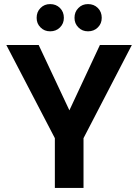

<svg xmlns="http://www.w3.org/2000/svg" viewBox="-20 -918 676 938"><path d="M468 -698C468 -698 319 -379 319 -379C319 -379 169 -698 169 -698C169 -698 11 -698 11 -698C11 -698 248 -243 248 -243C248 -243 248 0 248 0C248 0 388 0 388 0C388 0 388 -243 388 -243C388 -243 624 -698 624 -698C624 -698 468 -698 468 -698ZM225 -765C225 -765 225 -765 225 -765C244 -765 260 -771 273 -784C286 -797 292 -812 292 -831C292 -831 292 -831 292 -831C292 -850 286 -866 273 -879C260 -892 244 -898 225 -898C225 -898 225 -898 225 -898C206 -898 191 -892 178 -879C165 -866 159 -850 159 -831C159 -831 159 -831 159 -831C159 -812 165 -797 178 -784C191 -771 206 -765 225 -765ZM410 -765C410 -765 410 -765 410 -765C429 -765 445 -771 458 -784C471 -797 477 -812 477 -831C477 -831 477 -831 477 -831C477 -850 471 -866 458 -879C445 -892 429 -898 410 -898C410 -898 410 -898 410 -898C391 -898 376 -892 363 -879C350 -866 344 -850 344 -831C344 -831 344 -831 344 -831C344 -812 350 -797 363 -784C376 -771 391 -765 410 -765Z"/></svg>

Font: Girnar Poppins
Style: SemiBold
Weight: 500
Designer: Ninad Kale (Devanagari), Jonny Pinhorn (Latin)
Foundry: Indian Type Foundry
Version: ""